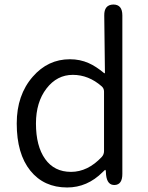

<svg xmlns="http://www.w3.org/2000/svg" viewBox="-20 -816 655 849"><path d="M277 13Q174 13 114 -61.5Q54 -136 54 -270Q54 -396 125 -477Q192 -554 289 -554Q334 -554 372 -537Q404 -523 440 -493Q444 -490 444 -495L441 -747Q440 -795 481 -796Q521 -796 521 -748V-47Q521 0 488 2Q454 4 449 -43L448 -59Q447 -65 445.5 -65Q444 -65 434 -55Q366 13 277 13ZM430 -122Q440 -133 440 -148V-411Q440 -425 430 -434Q372 -485 302 -485Q232 -485 185.5 -424.5Q139 -364 139 -270Q139 -170 179.5 -113Q220 -56 294 -56Q368 -56 430 -122Z"/></svg>

Font: Resource Han Rounded JP Normal
Style: Regular
Weight: 350
Designer: Cyano Hao (round all glyphs); Ryoko NISHIZUKA 西塚涼子 (kana, bopomofo & ideographs); Paul D. Hunt (Latin, Greek & Cyrillic)
Foundry: Cyano Hao
Version: 0.990